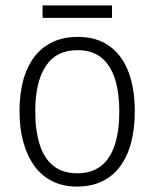

<svg xmlns="http://www.w3.org/2000/svg" viewBox="-20 -678 569 708"><path d="M477 -267Q477 -203 463.5 -152Q450 -101 423 -64.5Q396 -28 356 -9Q316 10 264 10Q214 10 174.5 -9Q135 -28 108 -64.5Q81 -101 66.5 -152Q52 -203 52 -267Q52 -354 77 -415.5Q102 -477 150 -509.5Q198 -542 267 -542Q336 -542 383 -508.5Q430 -475 453.5 -413.5Q477 -352 477 -267ZM110 -267Q110 -196 126.5 -144.5Q143 -93 177.5 -66Q212 -39 265 -39Q318 -39 352.5 -66Q387 -93 403.5 -144.5Q420 -196 420 -267Q420 -336 404 -386.5Q388 -437 354.5 -465Q321 -493 266 -493Q187 -493 148.5 -434Q110 -375 110 -267ZM393 -658V-612H137V-658Z"/></svg>

Font: Noto Sans Thai SemiCondensed Light
Style: Regular
Weight: 300
Width: 4
Designer: Monotype Design Team
Foundry: Monotype Imaging Inc.
Version: Version 2.001